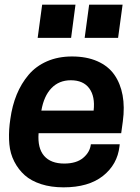

<svg xmlns="http://www.w3.org/2000/svg" viewBox="-20 -783 593 816"><path d="M300.8 -763.2 282.2 -622.1H140.1L159.2 -763.2ZM501 -763.2 481.9 -622.1H339.8L358.9 -763.2ZM495.1 -216.8H144Q139.2 -153.3 167.5 -120.6Q195.8 -87.9 252.9 -87.9Q304.7 -87.9 333.5 -112.1Q362.3 -136.2 366.2 -169.9H488.8L487.8 -161.1Q479 -84 417.7 -35.4Q356.4 13.2 250 13.2Q196.8 13.2 154.5 -0.5Q112.3 -14.2 85.2 -38.3Q58.1 -62.5 40.8 -96.2Q23.4 -129.9 19.8 -169.9Q16.1 -210 21 -254.9L23.9 -276.9Q31.7 -334 51 -381.1Q70.3 -428.2 101.6 -465.1Q132.8 -502 179.9 -522.5Q227.1 -543 286.1 -543Q348.1 -543 394 -522.7Q439.9 -502.4 465.8 -465.6Q491.7 -428.7 501 -378.4Q510.3 -328.1 502 -267.1ZM280.8 -441.9Q231 -441.9 198.7 -408.4Q166.5 -375 155.8 -313H377.9Q384.8 -373 359.4 -407.5Q334 -441.9 280.8 -441.9Z"/></svg>

Font: Cooper Hewitt
Style: Semibold Italic
Weight: 710
Designer: Village Type and Design LLC
Foundry: Cooper Hewitt Smithsonian Design Museum
Version: 1.000